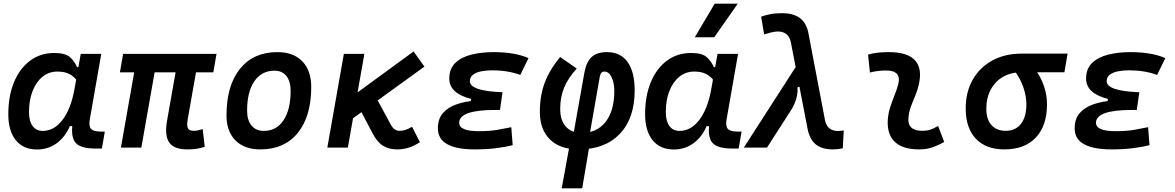

<svg xmlns="http://www.w3.org/2000/svg" viewBox="-20 -815 6485 1060"><path d="M296.9 -419.9Q250 -419.9 214.6 -391.1Q179.2 -362.3 159.7 -311.8Q140.1 -261.2 140.1 -196.3Q140.1 -146.5 159.9 -119.4Q179.7 -92.3 215.8 -92.3Q279.3 -92.3 325.7 -153.6Q372.1 -214.8 391.6 -325.7L425.8 -517.6H539.1L475.6 -154.8Q469.2 -119.6 482.2 -104Q495.1 -88.4 539.1 -88.4H558.6L542.5 4.9H504.9Q426.3 4.9 398.4 -25.6Q370.6 -56.2 380.4 -131.3L408.7 -118.7H352.1L376.5 -147Q352.1 -72.3 301.8 -31Q251.5 10.3 184.1 10.3Q108.9 10.3 67.4 -40.8Q25.9 -91.8 25.9 -184.1Q25.9 -285.6 57.6 -361.8Q89.4 -438 146.5 -480.2Q203.6 -522.5 279.8 -522.5Q338.9 -522.5 364.7 -500.7Q390.6 -479 405.3 -444.3H416.5L424.8 -340.8Q416.5 -355 402.6 -373.3Q388.7 -391.6 363.8 -405.8Q338.9 -419.9 296.9 -419.9Z M1014.2 9.8Q940.9 9.8 914.3 -28.3Q887.7 -66.4 902.3 -148.9L967.3 -517.6H1080.1L1016.1 -155.3Q1010.3 -122.6 1017.1 -107.7Q1023.9 -92.8 1049.3 -92.8Q1060.1 -92.8 1071.8 -95.2Q1083.5 -97.7 1099.1 -102.1L1110.4 -4.4Q1085 3.4 1064.9 6.6Q1044.9 9.8 1014.2 9.8ZM642.1 -415.5 659.7 -517.6H1175.3L1157.7 -415.5ZM647.5 0 738.8 -517.6H851.6L760.3 0Z M1417 9.8Q1329.1 9.8 1279.8 -39.8Q1230.5 -89.4 1230.5 -177.7Q1230.5 -342.8 1304.9 -435.1Q1379.4 -527.3 1511.7 -527.3Q1599.6 -527.3 1648.9 -476.6Q1698.2 -425.8 1698.2 -335Q1698.2 -172.4 1624 -81.3Q1549.8 9.8 1417 9.8ZM1436.5 -92.3Q1506.3 -92.3 1545.4 -151.1Q1584.5 -210 1584.5 -314Q1584.5 -366.2 1561 -395.5Q1537.6 -424.8 1495.6 -424.8Q1424.3 -424.8 1384.3 -366.5Q1344.2 -308.1 1344.2 -203.6Q1344.2 -151.4 1368.7 -121.8Q1393.1 -92.3 1436.5 -92.3Z M1892.6 -135.7 1839.4 -221.2 2263.2 -530.8 2323.2 -447.3ZM1787.1 0 1878.4 -517.6H1991.7L1900.4 0ZM2171.9 9.8Q2127 9.8 2095 -10Q2063 -29.8 2037.6 -77.6L1953.1 -238.3L2059.6 -271L2135.3 -130.9Q2146 -110.4 2158 -101.6Q2169.9 -92.8 2186 -92.8Q2203.1 -92.8 2219.2 -98.1Q2235.4 -103.5 2254.9 -115.2L2298.3 -29.8Q2265.1 -8.8 2235.6 0.5Q2206.1 9.8 2171.9 9.8Z M2602.1 9.8Q2397.5 9.8 2397.5 -106Q2397.5 -158.7 2425.3 -190.7Q2453.1 -222.7 2500.5 -239Q2547.9 -255.4 2606.4 -259.8L2754.4 -305.7L2740.2 -208H2714.8Q2664.6 -208 2627.2 -203.6Q2589.8 -199.2 2564.9 -190.4Q2540 -181.6 2527.6 -168.2Q2515.1 -154.8 2515.1 -137.2Q2515.1 -90.8 2623.5 -90.8Q2685.1 -90.8 2727.3 -98.4Q2769.5 -106 2802.7 -112.8L2810.5 -13.7Q2769 -2.9 2716.6 3.4Q2664.1 9.8 2602.1 9.8ZM2570.8 -211.9 2581.1 -269Q2460.4 -299.3 2460.4 -380.9Q2460.4 -436 2494.1 -468Q2527.8 -500 2583.5 -513.7Q2639.2 -527.3 2704.6 -527.3Q2822.8 -527.3 2897.9 -494.1L2852.5 -401.4Q2783.2 -426.8 2697.8 -426.8Q2664.1 -426.8 2636 -421.1Q2607.9 -415.5 2591.1 -402.3Q2574.2 -389.2 2574.2 -366.7Q2574.2 -339.8 2618.9 -324.5Q2663.6 -309.1 2754.4 -305.7L2740.2 -208Z M3194.3 224.6H3081.1L3125 -15.1H3234.9ZM3072.3 -500.5 3164.1 -436.5Q3115.7 -383.3 3094.2 -330.8Q3072.8 -278.3 3072.8 -213.4Q3072.8 -150.9 3104 -116Q3135.3 -81.1 3190.9 -81.1Q3275.9 -81.1 3323.7 -142.6Q3371.6 -204.1 3371.6 -314Q3371.6 -355 3357.2 -387.5Q3342.8 -419.9 3316.4 -419.9Q3296.4 -419.9 3291.5 -392.6L3233.9 -64H3144L3205.6 -410.2Q3216.3 -472.2 3245.8 -499.8Q3275.4 -527.3 3331.1 -527.3Q3405.3 -527.3 3444.6 -472.9Q3483.9 -418.5 3483.9 -315.4Q3483.9 -162.1 3402.1 -76.2Q3320.3 9.8 3174.8 9.8Q3071.8 9.8 3016.1 -45.2Q2960.4 -100.1 2960.4 -197.3Q2960.4 -285.6 2986.8 -356.9Q3013.2 -428.2 3072.3 -500.5Z M3812.5 -419.9Q3765.6 -419.9 3730.2 -391.1Q3694.8 -362.3 3675.3 -311.8Q3655.8 -261.2 3655.8 -196.3Q3655.8 -146.5 3675.5 -119.4Q3695.3 -92.3 3731.4 -92.3Q3794.9 -92.3 3841.3 -153.6Q3887.7 -214.8 3907.2 -325.7L3941.4 -517.6H4054.7L3991.2 -154.8Q3984.9 -119.6 3997.8 -104Q4010.7 -88.4 4054.7 -88.4H4074.2L4058.1 4.9H4020.5Q3941.9 4.9 3914.1 -25.6Q3886.2 -56.2 3896 -131.3L3924.3 -118.7H3867.7L3892.1 -147Q3867.7 -72.3 3817.4 -31Q3767.1 10.3 3699.7 10.3Q3624.5 10.3 3583 -40.8Q3541.5 -91.8 3541.5 -184.1Q3541.5 -285.6 3573.2 -361.8Q3605 -438 3662.1 -480.2Q3719.2 -522.5 3795.4 -522.5Q3854.5 -522.5 3880.4 -500.7Q3906.2 -479 3920.9 -444.3H3932.1L3940.4 -340.8Q3932.1 -355 3918.2 -373.3Q3904.3 -391.6 3879.4 -405.8Q3854.5 -419.9 3812.5 -419.9ZM3815.9 -609.4 3925.8 -794.9H4053.2L3923.3 -609.4Z M4577.6 9.8Q4520 9.8 4486.6 -15.6Q4453.1 -41 4439.9 -96.7L4345.7 -584Q4338.4 -614.3 4320.1 -627.7Q4301.8 -641.1 4275.4 -641.1Q4256.8 -641.1 4238.3 -636.2Q4219.7 -631.3 4198.7 -625L4182.1 -723.1Q4204.6 -731 4231.7 -736.6Q4258.8 -742.2 4298.3 -742.2Q4356.4 -742.2 4392.3 -718Q4428.2 -693.8 4441.4 -641.1L4535.2 -148.9Q4542.5 -118.7 4560.8 -105.2Q4579.1 -91.8 4607.4 -91.8Q4610.8 -91.8 4617.9 -92.5Q4625 -93.3 4638.2 -94.7L4632.8 3.9Q4618.2 6.8 4605 8.3Q4591.8 9.8 4577.6 9.8ZM4086.4 0 4400.4 -487.8 4456.1 -355.5 4382.8 -333Q4384.8 -310.1 4380.4 -287.8Q4376 -265.6 4367.2 -244.6Q4358.4 -223.6 4346.2 -205.1L4214.4 0Z M5159.2 -119.6 5192.9 -31.2Q5163.1 -14.2 5129.9 -2.2Q5096.7 9.8 5053.7 9.8Q4963.9 9.8 4920.2 -31.7Q4876.5 -73.2 4881.3 -153.3Q4883.8 -189.5 4894.8 -223.6Q4905.8 -257.8 4918.9 -290Q4932.1 -322.3 4939.5 -352.1Q4948.7 -388.7 4931.6 -407.2Q4914.6 -425.8 4872.1 -425.8Q4825.7 -425.8 4782.7 -414.6L4772.5 -513.7Q4801.3 -522 4830.1 -524.7Q4858.9 -527.3 4887.7 -527.3Q4990.7 -527.3 5032.2 -481.2Q5073.7 -435.1 5051.8 -345.2Q5043.9 -311.5 5031.2 -282.2Q5018.6 -252.9 5008.1 -224.1Q4997.6 -195.3 4995.1 -162.1Q4990.2 -92.8 5072.8 -92.8Q5097.2 -92.8 5115.5 -98.9Q5133.8 -105 5159.2 -119.6Z M5524.9 9.8Q5423.3 9.8 5367.4 -49.3Q5311.5 -108.4 5311.5 -215.8Q5311.5 -307.1 5350.3 -375.2Q5389.2 -443.4 5458.7 -481.2Q5528.3 -519 5621.6 -519H5874L5856.4 -416H5620.1Q5561.5 -416 5517.8 -390.9Q5474.1 -365.7 5449.7 -320.3Q5425.3 -274.9 5425.3 -213.9Q5425.3 -156.7 5453.4 -124.8Q5481.4 -92.8 5532.2 -92.8Q5586.9 -92.8 5616.7 -131.3Q5646.5 -169.9 5646.5 -240.2Q5646.5 -282.2 5630.6 -330.6Q5614.7 -378.9 5580.1 -425.8H5699.7Q5730.5 -381.3 5745.4 -334.2Q5760.3 -287.1 5760.3 -240.2Q5760.3 -121.1 5698.7 -55.7Q5637.2 9.8 5524.9 9.8Z M6117.7 9.8Q5913.1 9.8 5913.1 -106Q5913.1 -158.7 5940.9 -190.7Q5968.8 -222.7 6016.1 -239Q6063.5 -255.4 6122.1 -259.8L6270 -305.7L6255.9 -208H6230.5Q6180.2 -208 6142.8 -203.6Q6105.5 -199.2 6080.6 -190.4Q6055.7 -181.6 6043.2 -168.2Q6030.8 -154.8 6030.8 -137.2Q6030.8 -90.8 6139.2 -90.8Q6200.7 -90.8 6242.9 -98.4Q6285.2 -106 6318.4 -112.8L6326.2 -13.7Q6284.7 -2.9 6232.2 3.4Q6179.7 9.8 6117.7 9.8ZM6086.4 -211.9 6096.7 -269Q5976.1 -299.3 5976.1 -380.9Q5976.1 -436 6009.8 -468Q6043.5 -500 6099.1 -513.7Q6154.8 -527.3 6220.2 -527.3Q6338.4 -527.3 6413.6 -494.1L6368.2 -401.4Q6298.8 -426.8 6213.4 -426.8Q6179.7 -426.8 6151.6 -421.1Q6123.5 -415.5 6106.7 -402.3Q6089.8 -389.2 6089.8 -366.7Q6089.8 -339.8 6134.5 -324.5Q6179.2 -309.1 6270 -305.7L6255.9 -208Z"/></svg>

Font: Cascadia Mono Medium
Style: Italic
Weight: 500
Italic angle: -10°
Monospace: yes
Designer: Aaron Bell
Foundry: Saja Typeworks
Version: Version 2407.024